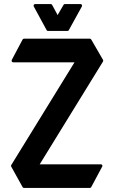

<svg xmlns="http://www.w3.org/2000/svg" viewBox="-20 -923 568 943"><path d="M486 -629Q488 -625 486 -621L175 -116H475Q480 -116 482 -112.5Q484 -109 482 -105L428 -4Q426 0 421 0H98Q93 0 91 -4L35 -105Q33 -108 35 -112L346 -617H45Q40 -617 38 -620.5Q36 -624 38 -629L91 -729Q93 -733 98 -733H421Q426 -733 428 -729ZM146 -891Q144 -896 146 -899.5Q148 -903 153 -903H229Q234 -903 236 -899L263 -849Q271 -863 277.5 -874Q284 -885 292 -899Q294 -903 299 -903H375Q380 -903 382 -899.5Q384 -896 382 -891L318 -775Q316 -771 311 -771H216Q211 -771 209 -775Z"/></svg>

Font: RonaldsonGothic
Style: Regular
Weight: 400
Designer: Mr. Robertson for MacKellar, Smiths & Jordan Co. Philadelphia
Foundry: CAT-Fonts Peter Wiegel
Version: Version 1.000